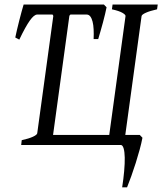

<svg xmlns="http://www.w3.org/2000/svg" viewBox="-20 -635 711 841"><path d="M446.8 -603Q444.3 -590.3 440.2 -573Q436 -555.7 430.9 -536.4Q425.8 -517.1 420.2 -498Q414.6 -479 410.2 -463.9H390.1Q391.1 -486.8 390.1 -506.3Q389.2 -525.9 385.5 -540.3Q381.8 -554.7 375.5 -563Q369.1 -571.3 359.4 -571.3H288.6Q283.7 -567.4 283.7 -564.5L212.4 -43.9H458.5L529.8 -564.5Q530.8 -570.3 516.1 -578.9Q501.5 -587.4 470.2 -594.2L473.1 -615.2H670.9L668 -594.2Q637.2 -587.4 619.1 -579.3Q601.1 -571.3 600.1 -564.5L528.8 -43.9H592.3L604 -31.7Q599.6 -8.3 591.8 20.3Q584 48.8 574.7 78.4Q565.4 107.9 555.4 135.7Q545.4 163.6 536.6 185.5H515.1Q521 147.9 523.9 114.3Q526.9 80.6 526.4 55.2Q525.9 29.8 521.5 14.9Q517.1 0 508.8 0H72.8L75.2 -21Q106.4 -27.8 124.3 -36.1Q142.1 -44.4 143.1 -51.3L213.4 -564.5Q213.4 -567.9 210 -571.3H143.1Q129.4 -571.3 110.6 -544.9Q91.8 -518.6 64.5 -461.4L46.9 -470.7Q49.8 -484.9 54.4 -504.4Q59.1 -523.9 64.2 -544.4Q69.3 -564.9 74.5 -583.7Q79.6 -602.5 83.5 -615.2H435.1Z"/></svg>

Font: Gentium Plus
Style: Italic
Weight: 400
Italic angle: -8°
Designer: J. Victor Gaultney, Annie Olsen, Iska Routamaa
Foundry: SIL International
Version: Version 1.510